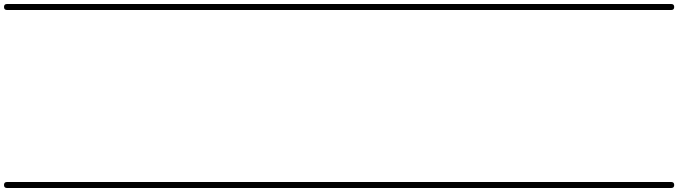

<svg xmlns="http://www.w3.org/2000/svg" viewBox="-35 -575 3391 960"><path d="M0 -555Q117 -555 234 -555Q351 -555 468 -555Q483 -555 483 -540Q483 -525 468 -525Q351 -525 234 -525Q117 -525 0 -525Q-15 -525 -15 -540Q-15 -555 0 -555ZM0 335Q117 335 234 335Q351 335 468 335Q483 335 483 350Q483 365 468 365Q351 365 234 365Q117 365 0 365Q-15 365 -15 350Q-15 335 0 335Z M468 -555Q597 -555 725.5 -555Q854 -555 983 -555Q998 -555 998 -540Q998 -525 983 -525Q854 -525 725.5 -525Q597 -525 468 -525Q453 -525 453 -540Q453 -555 468 -555ZM468 335Q597 335 725.5 335Q854 335 983 335Q998 335 998 350Q998 365 983 365Q854 365 725.5 365Q597 365 468 365Q453 365 453 350Q453 335 468 335Z M983 -555Q1104 -555 1225 -555Q1346 -555 1467 -555Q1482 -555 1482 -540Q1482 -525 1467 -525Q1346 -525 1225 -525Q1104 -525 983 -525Q968 -525 968 -540Q968 -555 983 -555ZM983 335Q1104 335 1225 335Q1346 335 1467 335Q1482 335 1482 350Q1482 365 1467 365Q1346 365 1225 365Q1104 365 983 365Q968 365 968 350Q968 335 983 335Z M1467 -555Q1598 -555 1729.5 -555Q1861 -555 1993 -555Q2008 -555 2008 -540Q2008 -525 1993 -525Q1861 -525 1729.5 -525Q1598 -525 1467 -525Q1452 -525 1452 -540Q1452 -555 1467 -555ZM1467 335Q1598 335 1729.5 335Q1861 335 1993 335Q2008 335 2008 350Q2008 365 1993 365Q1861 365 1729.5 365Q1598 365 1467 365Q1452 365 1452 350Q1452 335 1467 335Z M1993 -555Q2084 -555 2174.5 -555Q2265 -555 2356 -555Q2371 -555 2371 -540Q2371 -525 2356 -525Q2265 -525 2174.5 -525Q2084 -525 1993 -525Q1978 -525 1978 -540Q1978 -555 1993 -555ZM1993 335Q2084 335 2174.5 335Q2265 335 2356 335Q2371 335 2371 350Q2371 365 2356 365Q2265 365 2174.5 365Q2084 365 1993 365Q1978 365 1978 350Q1978 335 1993 335Z M2356 -555Q2478 -555 2599.5 -555Q2721 -555 2843 -555Q2858 -555 2858 -540Q2858 -525 2843 -525Q2721 -525 2599.5 -525Q2478 -525 2356 -525Q2341 -525 2341 -540Q2341 -555 2356 -555ZM2356 335Q2478 335 2599.5 335Q2721 335 2843 335Q2858 335 2858 350Q2858 365 2843 365Q2721 365 2599.5 365Q2478 365 2356 365Q2341 365 2341 350Q2341 335 2356 335Z M2843 -555Q2962 -555 3081.5 -555Q3201 -555 3321 -555Q3336 -555 3336 -540Q3336 -525 3321 -525Q3201 -525 3081.5 -525Q2962 -525 2843 -525Q2828 -525 2828 -540Q2828 -555 2843 -555ZM2843 335Q2962 335 3081.5 335Q3201 335 3321 335Q3336 335 3336 350Q3336 365 3321 365Q3201 365 3081.5 365Q2962 365 2843 365Q2828 365 2828 350Q2828 335 2843 335Z"/></svg>

Font: FRB American Cursive Just Guidelines
Style: Italic
Weight: 400
Italic angle: -25°
Version: Version 2.0;Modular Font Editor K font №1